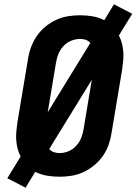

<svg xmlns="http://www.w3.org/2000/svg" viewBox="-20 -814 640 893"><path d="M99 59 14 15 76 -86Q67 -103 62 -122.5Q57 -142 55.5 -162Q54 -182 56 -203Q58 -224 61 -245L110 -538Q114 -566 124 -593.5Q134 -621 150.5 -645.5Q167 -670 190.5 -689.5Q214 -709 241 -721.5Q268 -734 296.5 -738.5Q325 -743 352 -743Q382 -743 411 -738Q440 -733 465 -720L510 -794L595 -750L533 -649Q542 -632 547 -612.5Q552 -593 553.5 -573Q555 -553 553 -532Q551 -511 548 -490L499 -197Q495 -169 485.5 -141.5Q476 -114 459 -89.5Q442 -65 418.5 -45.5Q395 -26 368 -13.5Q341 -1 312.5 3.5Q284 8 257 8Q227 8 198 3Q169 -2 144 -15ZM202 -292 400 -614Q392 -624 379.5 -628.5Q367 -633 353 -633Q332 -633 311 -624.5Q290 -616 274.5 -599Q259 -582 251 -561.5Q243 -541 240 -520ZM257 -102Q278 -102 298.5 -110.5Q319 -119 334.5 -136Q350 -153 358 -173.5Q366 -194 369 -215L407 -443L209 -121Q217 -111 230 -106.5Q243 -102 257 -102Z"/></svg>

Font: Iosevka HT Extrabold Extended
Style: Italic
Weight: 800
Width: 7
Italic angle: -9°
Monospace: yes
Designer: Belleve Invis
Foundry: Belleve Invis
Version: Version 32.3.0; ttfautohint (v1.8.4)